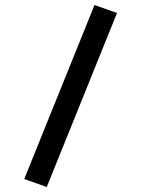

<svg xmlns="http://www.w3.org/2000/svg" viewBox="-20 -733 570 768"><path d="M77 -17 167 15 448 -681 358 -713Z"/></svg>

Font: TitilliumText22L
Style: 600 wt
Weight: 600
Designer: Campivisivi
Foundry: Campivisivi
Version: 1.000